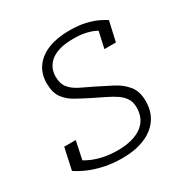

<svg xmlns="http://www.w3.org/2000/svg" viewBox="-134 -659 755 781"><g transform="rotate(-30 243.5 -268.0)"><path d="M223 11Q178 11 138.5 2.5Q99 -6 68.5 -19.5Q38 -33 18 -47L40 -148H94L69 -29Q59 -37 53.5 -47Q48 -57 46.5 -68Q45 -79 46 -85Q65 -68 91.5 -54.5Q118 -41 151 -33.5Q184 -26 223 -26Q267 -26 301.5 -38Q336 -50 355.5 -75.5Q375 -101 375 -140Q375 -165 363.5 -182.5Q352 -200 332.5 -213Q313 -226 288 -238Q263 -250 235 -264Q201 -281 171.5 -297.5Q142 -314 124.5 -339Q107 -364 107 -407Q107 -451 130 -482.5Q153 -514 194.5 -530.5Q236 -547 292 -547Q338 -547 370.5 -539Q403 -531 424 -520.5Q445 -510 455 -503L434 -410H380L400 -500Q406 -497 410.5 -491.5Q415 -486 419 -479.5Q423 -473 424 -466Q413 -478 394.5 -488Q376 -498 350.5 -504Q325 -510 292 -510Q222 -510 187 -483.5Q152 -457 152 -411Q152 -379 167.5 -359.5Q183 -340 210 -326.5Q237 -313 273 -296Q307 -279 341 -261.5Q375 -244 397.5 -216.5Q420 -189 420 -144Q420 -94 395.5 -59.5Q371 -25 326.5 -7Q282 11 223 11Z"/></g></svg>

Font: Roboto Serif 20pt Thin
Style: Italic
Weight: 250
Italic angle: -10°
Version: Version 1.007